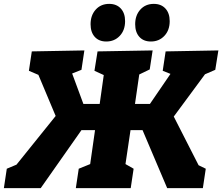

<svg xmlns="http://www.w3.org/2000/svg" viewBox="-49 -970 1146 990"><path d="M1061 -610 1008 -587 847 -369 975 -118 1012 -100 997 0H813L686 -299H624L598 -124L640 -100L625 0H342L357 -100L416 -124L441 -299H371L161 0H-29L-14 -100L36 -121L238 -372L149 -584L100 -605L115 -705L386 -710L371 -610L323 -591L381 -434H465L486 -583L438 -605L454 -705L738 -710L723 -612L669 -586L647 -434H724L830 -589L790 -605L805 -705L1077 -710ZM418 -845Q418 -891 444.5 -920.5Q471 -950 514 -950Q552 -950 574 -926Q596 -902 596 -861Q596 -814 568.5 -785Q541 -756 499 -756Q461 -756 439.5 -780Q418 -804 418 -845ZM648 -845Q648 -891 674.5 -920.5Q701 -950 744 -950Q782 -950 804 -926Q826 -902 826 -861Q826 -814 798.5 -785Q771 -756 729 -756Q691 -756 669.5 -780Q648 -804 648 -845Z"/></svg>

Font: Bitter Pro Black
Style: Italic
Weight: 900
Italic angle: -9°
Designer: Sol Matas, and Bitter project Authors
Foundry: Sol Matas
Version: Version 1.010